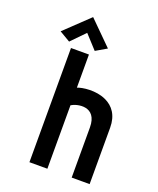

<svg xmlns="http://www.w3.org/2000/svg" viewBox="-164 -1009 910 1106"><g transform="rotate(20 291.0 -455.5)"><path d="M354 -770 212 -911 64 -770 130 -731 211 -814 287 -731ZM522 0V-346C522 -422 487 -468 437 -491C373 -521 292 -509 263 -497V-700H153V0H263V-389C295 -410 412 -438 412 -307V0Z"/></g></svg>

Font: Advent Pro
Style: Bold
Weight: 700
Designer: Andreas Kalpakidis
Foundry: Andreas Kalpakidis
Version: Version 2.002 2008